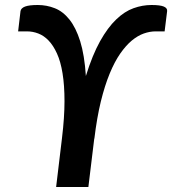

<svg xmlns="http://www.w3.org/2000/svg" viewBox="-20 -748 689 768"><path d="M357 -193.5H357.5C364.2 -249.2 372.8 -298.5 383.2 -341.5C393.8 -384.5 405.6 -421.9 418.8 -453.8C431.9 -485.6 446 -512.2 461 -533.8C476 -555.2 491.4 -572.6 507.2 -585.8C523.1 -598.9 539.1 -608.3 555.2 -614C571.4 -619.7 587.2 -622.5 602.5 -622.5H638.5L648.5 -703.5C649.5 -711.5 645.1 -717.6 635.2 -721.8C625.4 -725.9 609 -728 586 -728C562 -728 538.1 -723.8 514.2 -715.2C490.4 -706.8 467.2 -691.8 444.8 -670.2C422.2 -648.8 400.8 -619.7 380.2 -583C359.8 -546.3 340.8 -500 323.5 -444C319.8 -500 312.2 -546.3 300.8 -583C289.2 -619.7 274.8 -648.8 257.5 -670.2C240.2 -691.8 220.7 -706.8 199 -715.2C177.3 -723.8 154.7 -728 131 -728C108 -728 91.1 -725.9 80.2 -721.8C69.4 -717.6 63.3 -711.5 62 -703.5L52.5 -622.5H88C103.3 -622.5 118.4 -619.7 133.2 -614C148.1 -608.3 161.8 -599 174.2 -586C186.8 -573 197.9 -555.8 207.8 -534.2C217.6 -512.8 225.1 -486.2 230.2 -454.5C235.4 -422.8 238 -385.7 238 -343C238 -300.3 234.7 -251.3 228 -196L204.5 0H333.5Z"/></svg>

Font: Lato
Style: Bold Italic
Weight: 700
Italic angle: -7°
Designer: Lukasz Dziedzic
Foundry: tyPoland Lukasz Dziedzic
Version: Version 2.007; 2014-02-27